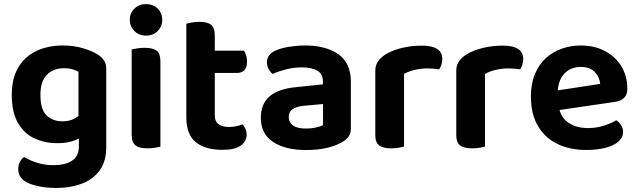

<svg xmlns="http://www.w3.org/2000/svg" viewBox="-20 -713 3099 932"><path d="M257.8 -18Q198.4 -18 148.1 -40.8Q97.8 -63.6 67.5 -115.6Q37.1 -167.6 37.1 -252.9Q37.1 -331.6 68.3 -384.9Q99.4 -438.2 155.7 -465.2Q212 -492.2 286.3 -492.2Q339.5 -492.2 384.6 -478.3Q429.7 -464.5 455.7 -447.5Q474 -435.6 484.9 -419.4Q495.7 -403.3 495.7 -379.4V-66.4H360.9V-364.5Q348.5 -371.5 331.9 -376.7Q315.3 -381.9 290.9 -381.9Q239.7 -381.9 208 -350.5Q176.2 -319.1 176.2 -252.6Q176.2 -180.4 206.5 -152.3Q236.8 -124.2 281.9 -124.2Q316.7 -124.2 339.1 -136.2Q361.5 -148.3 377.5 -163L382.1 -51.1Q361.8 -37.7 331.3 -27.8Q300.8 -18 257.8 -18ZM362.9 -2.2V-97.3H495.7V2.2Q495.7 70.8 463.5 114.5Q431.4 158.1 376.6 178.7Q321.9 199.4 253.9 199.4Q201.9 199.4 162.3 190Q122.7 180.7 102.4 167.7Q68.5 146.1 68.5 108.2Q68.5 88.3 76.9 72.5Q85.4 56.7 96.7 49.1Q123 65.1 160.2 77Q197.4 88.8 238.7 88.8Q296.5 88.8 329.7 67.1Q362.9 45.3 362.9 -2.2Z M609.8 -616.6Q609.8 -648.8 632.1 -670.9Q654.3 -693 688.9 -693Q723.7 -693 745.7 -670.9Q767.6 -648.8 767.6 -616.6Q767.6 -585 745.7 -562.6Q723.7 -540.2 688.9 -540.2Q654.3 -540.2 632.1 -562.6Q609.8 -585 609.8 -616.6ZM619.2 -264H758.6V-1.3Q749.6 1.3 732.7 4.1Q715.7 7 695.8 7Q656.3 7 637.8 -7.1Q619.2 -21.2 619.2 -58.1ZM758.6 -192H619.2V-472.5Q628.1 -475.2 645.2 -478Q662.3 -480.9 682.2 -480.9Q722.4 -480.9 740.5 -467.1Q758.6 -453.3 758.6 -415.5Z M884.5 -264H1022.6V-153.1Q1022.6 -123 1041.3 -109.8Q1060 -96.6 1093.4 -96.6Q1109.1 -96.6 1126.8 -100.2Q1144.5 -103.9 1157.1 -109.3Q1165.1 -100.7 1171.1 -88.4Q1177.1 -76.1 1177.1 -59.4Q1177.1 -27.5 1149.4 -6.6Q1121.8 14.3 1058.6 14.3Q976.8 14.3 930.6 -22.6Q884.5 -59.6 884.5 -143.4ZM971 -358.9V-467.2H1164.8Q1169.8 -459.2 1174.4 -444.9Q1179.1 -430.7 1179.1 -414.1Q1179.1 -385.5 1166.1 -372.2Q1153.2 -358.9 1131.2 -358.9ZM1022.6 -238H884.5V-598Q893.4 -600.6 910.5 -603.8Q927.6 -607 946.9 -607Q986.4 -607 1004.5 -592.9Q1022.6 -578.7 1022.6 -541.9Z M1466.2 -89Q1491.7 -89 1514.6 -94.2Q1537.5 -99.4 1548.1 -106V-208.1L1458.5 -199.8Q1422.3 -197.1 1401.9 -184Q1381.5 -171 1381.5 -145.5Q1381.5 -119.7 1401.8 -104.3Q1422.1 -89 1466.2 -89ZM1460.6 -492.2Q1562.1 -492.2 1622.7 -449.5Q1683.2 -406.9 1683.2 -316.3V-87.9Q1683.2 -63.2 1670.8 -48.4Q1658.3 -33.6 1639.3 -22.3Q1610.1 -5.4 1566.1 5Q1522.1 15.3 1466.2 15.3Q1364.9 15.3 1305.5 -24Q1246.1 -63.3 1246.1 -141.2Q1246.1 -208.9 1288.3 -245Q1330.5 -281.2 1412.7 -289.5L1547.5 -303.5V-317.6Q1547.5 -353.8 1520.5 -369.8Q1493.4 -385.9 1444.4 -385.9Q1406 -385.9 1369.2 -376.5Q1332.4 -367.2 1303.4 -354.2Q1292.1 -362.5 1283.9 -377.9Q1275.8 -393.4 1275.8 -410Q1275.8 -450.5 1319.3 -468.4Q1347.6 -480.5 1385.7 -486.3Q1423.9 -492.2 1460.6 -492.2Z M1941.2 -354.2V-225.3H1801.8V-369.3Q1801.8 -396.3 1814.9 -415.1Q1828.1 -433.9 1851.4 -448.8Q1883.3 -468.5 1929.6 -480Q1975.9 -491.5 2027.6 -491.5Q2126.8 -491.5 2126.8 -427.1Q2126.8 -411.8 2122.5 -398.7Q2118.1 -385.6 2111.8 -376.3Q2101.8 -378.3 2087.1 -379.6Q2072.5 -380.9 2055.8 -380.9Q2023.7 -380.9 1993.3 -373.8Q1962.9 -366.6 1941.2 -354.2ZM1801.8 -264 1941.2 -259.9V-1.3Q1932.3 1.3 1915.3 4.1Q1898.4 7 1878.5 7Q1839 7 1820.4 -7.1Q1801.8 -21.2 1801.8 -58.1Z M2334.2 -354.2V-225.3H2194.8V-369.3Q2194.8 -396.3 2207.9 -415.1Q2221.1 -433.9 2244.4 -448.8Q2276.3 -468.5 2322.6 -480Q2368.9 -491.5 2420.6 -491.5Q2519.8 -491.5 2519.8 -427.1Q2519.8 -411.8 2515.5 -398.7Q2511.1 -385.6 2504.8 -376.3Q2494.8 -378.3 2480.1 -379.6Q2465.5 -380.9 2448.8 -380.9Q2416.7 -380.9 2386.3 -373.8Q2355.9 -366.6 2334.2 -354.2ZM2194.8 -264 2334.2 -259.9V-1.3Q2325.3 1.3 2308.3 4.1Q2291.4 7 2271.5 7Q2232 7 2213.4 -7.1Q2194.8 -21.2 2194.8 -58.1Z M2643.8 -171.4 2638.5 -266.8 2893.6 -305.8Q2890.9 -337.7 2867.5 -363Q2844.1 -388.2 2798.6 -388.2Q2751.1 -388.2 2719.8 -355.9Q2688.6 -323.6 2687.3 -263.7L2691.2 -200.8Q2700.2 -143.3 2739.1 -117.3Q2778 -91.3 2833.9 -91.3Q2875.9 -91.3 2912.5 -103.3Q2949.2 -115.3 2971.2 -129.3Q2985.5 -120.4 2994.9 -105.2Q3004.4 -90.1 3004.4 -72.9Q3004.4 -44.6 2980.9 -24.8Q2957.4 -5 2917 5Q2876.5 15 2824.6 15Q2747 15 2686.5 -14Q2626 -43 2591.6 -100.8Q2557.1 -158.6 2557.1 -244.6Q2557.1 -307.5 2576.9 -354.3Q2596.7 -401.1 2630.5 -431.5Q2664.3 -461.8 2707.6 -477Q2750.9 -492.2 2798.3 -492.2Q2865.9 -492.2 2916.6 -465.2Q2967.4 -438.2 2996.2 -391Q3025.1 -343.9 3025.1 -282.5Q3025.1 -252.6 3009.1 -237.5Q2993.2 -222.4 2964.6 -218.4Z"/></svg>

Font: Baloo Tamma 2
Style: Regular
Weight: 400
Designer: Divya Kowshik, Shuchita Grover and Ek Type
Foundry: Ek Type
Version: Version 1.700